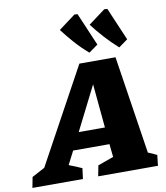

<svg xmlns="http://www.w3.org/2000/svg" viewBox="-171 -1022 955 1104"><g transform="rotate(-10 306.5 -470.0)"><path d="M617 -85Q630 -80 643 -74Q656 -68 668 -62L661 0H312L324 -62L416 -95L408 -171H196L156 -93Q175 -86 194 -78Q213 -70 231 -62L223 0H-72L-60 -62L15 -102L318 -657H529ZM246 -270H399L375 -526ZM386 -709Q342 -747 307.5 -786Q273 -825 241 -867L339 -940L357 -939L439 -747ZM560 -709Q517 -748 482 -786.5Q447 -825 415 -867L513 -940L531 -939L613 -747Z"/></g></svg>

Font: Piazzolla SC ExtraBold
Style: Italic
Weight: 800
Italic angle: -11.3°
Designer: Juan Pablo del Peral
Foundry: Huerta Tipografica
Version: Version 1.330